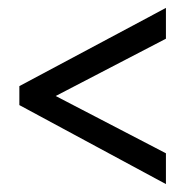

<svg xmlns="http://www.w3.org/2000/svg" viewBox="-20 -598 470 486"><path d="M400 -132V-210L121 -355L400 -500V-578L29 -380V-332Z"/></svg>

Font: Noto Sans UI Condensed
Style: Regular
Weight: 400
Width: 3
Designer: Monotype Design Team
Foundry: Monotype Imaging Inc.
Version: Version 1.901